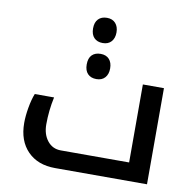

<svg xmlns="http://www.w3.org/2000/svg" viewBox="-85 -872 978 960"><g transform="rotate(10 404.0 -392.5)"><path d="M256 0Q168 0 116.5 -52.5Q65 -105 65 -196Q65 -231 72.5 -274Q80 -317 92 -347H190Q175 -278 175 -208Q175 -157 201 -124.5Q227 -92 269 -92H616V-488H723V0ZM382 -657Q354 -657 338 -673.5Q322 -690 322 -721Q322 -752 338 -768.5Q354 -785 382 -785Q410 -785 425.5 -767.5Q441 -750 441 -721Q441 -692 425.5 -674.5Q410 -657 382 -657ZM382 -474Q354 -474 338 -490.5Q322 -507 322 -538Q322 -570 338 -586Q354 -602 382 -602Q410 -602 425.5 -585Q441 -568 441 -538Q441 -509 425.5 -491.5Q410 -474 382 -474Z"/></g></svg>

Font: Noto Kufi Arabic Medium
Style: Regular
Weight: 500
Designer: Monotype Design Team, David Williams, Khaled Hosny
Foundry: Google LLC
Version: Version 2.109; ttfautohint (v1.8.4.7-5d5b)